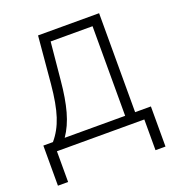

<svg xmlns="http://www.w3.org/2000/svg" viewBox="-125 -631 812 883"><g transform="rotate(-20 281.0 -189.5)"><path d="M8.8 -45.9H55.7Q91.8 -87.9 110.8 -146.2Q129.9 -204.6 138.7 -300.8L159.2 -530.3H458V-45.9H535.2V150.4H486.3V0H58.6V150.4H8.8ZM409.2 -45.9V-484.4H204.1L186.5 -300.8Q178.7 -214.4 161.6 -152.6Q144.5 -90.8 113.3 -45.9Z"/></g></svg>

Font: Pretendard JP ExtraLight
Style: Regular
Weight: 200
Designer: Base glyphs from Inter by Rasmus Andersson; Hangeul glyphs from Noto Sans CJK(Source Han Sans) by Jang Soo-young and Kan
Foundry: Kil Hyung-jin
Version: Version 1.309